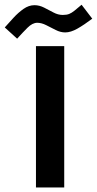

<svg xmlns="http://www.w3.org/2000/svg" viewBox="-102 -807 416 826"><path d="M58.1 -709Q37.6 -709 16.1 -687.5Q-5.4 -666 -28.3 -640.6L-81.5 -689Q-64.5 -708 -44.2 -730.2Q-23.9 -752.4 -1 -768.6Q22 -784.7 46.4 -784.7Q67.4 -784.7 87.9 -774.2Q108.4 -763.7 128.2 -753.2Q147.9 -742.7 168 -742.7Q185.1 -742.7 195.8 -747.1Q206.5 -751.5 218.3 -761Q230 -770.5 249 -786.6L294.9 -726.6Q259.8 -700.2 231 -683.8Q202.1 -667.5 178.7 -667.5Q158.2 -667.5 137.7 -678Q117.2 -688.5 96.9 -698.7Q76.7 -709 58.1 -709ZM52.7 -608.4H174.3V-0.5H52.7Z"/></svg>

Font: Vazir WOL
Style: Bold-WOL
Weight: 700
Designer: Saber Rastikerdar
Foundry: Saber Rastikerdar
Version: Version 30.0.0